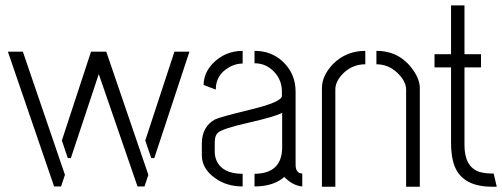

<svg xmlns="http://www.w3.org/2000/svg" viewBox="-20 -706 1899 726"><path d="M9.8 -510.7 184.6 -1H210.9L225.6 -44.9L66.4 -510.7ZM213.9 -174.8 236.3 -108.4H248L353.5 -425.8L500 -1H526.4L541 -44.9L381.8 -510.7H324.2ZM529.3 -174.8 551.8 -108.4H563.5L696.3 -510.7H639.6Z M743.2 -119.1Q743.2 -67.4 793.9 -32.2Q836.9 -1 897.5 -1V-48.8Q821.3 -48.8 798.8 -98.6Q792 -114.3 792 -131.8V-167Q792 -192.4 802.7 -203.1Q819.3 -219.7 924.8 -243.2Q1018.6 -264.6 1046.9 -279.3V-147.5Q1045.9 -49.8 942.4 -48.8V-1Q1007.8 -1 1047.9 -31.2Q1051.8 -34.2 1054.7 -37.1Q1086.9 -3.9 1123 -1V-49.8Q1097.7 -50.8 1097.7 -83V-359.4Q1097.7 -427.7 1048.8 -473.6Q1005.9 -513.7 942.4 -513.7V-466.8Q990.2 -466.8 1022.5 -427.7Q1045.9 -398.4 1045.9 -360.4V-343.8Q1046.9 -320.3 924.8 -291Q808.6 -262.7 792 -253.9Q744.1 -226.6 743.2 -165ZM750 -384.8 795.9 -367.2Q795.9 -422.9 845.7 -451.2Q870.1 -465.8 897.5 -465.8V-513.7Q832 -513.7 785.2 -466.8Q750 -429.7 750 -384.8Z M1197.3 0V-373Q1197.3 -419.9 1239.3 -463.9Q1289.1 -513.7 1361.3 -513.7V-462.9Q1307.6 -462.9 1270.5 -420.9Q1248 -394.5 1248 -367.2V0ZM1403.3 -462.9V-513.7Q1491.2 -513.7 1542 -441.4Q1567.4 -405.3 1567.4 -373V0H1515.6V-367.2Q1515.6 -398.4 1483.4 -429.7Q1449.2 -462.9 1403.3 -462.9Z M1623 -451.2V-501H1685.5V-685.5H1736.3V-501H1798.8V-451.2H1736.3V-157.2Q1736.3 -76.2 1791 -56.6Q1813.5 -49.8 1842.8 -49.8H1846.7L1858.4 0H1837.9Q1719.7 -1 1694.3 -91.8Q1685.5 -123 1685.5 -166V-451.2Z"/></svg>

Font: Post No Bills Jaffna
Style: Regular
Weight: 400
Designer: Kosala Senevirathne, Siva Puranthara, Lasantha Premarathna, Tharique Azeez
Foundry: Mooniak
Version: Version 1.220 ; ttfautohint (v1.6)